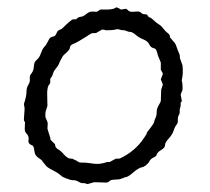

<svg xmlns="http://www.w3.org/2000/svg" viewBox="-20 -469 553 506"><path d="M43 -194.8Q49.8 -215.3 49.8 -226.6Q49.8 -237.8 54.7 -245.6Q59.6 -253.4 58.6 -260.3Q58.1 -267.1 59.1 -269.5Q60.1 -272 63.5 -276.4Q68.8 -283.2 69.3 -294.4Q69.8 -306.2 77.1 -311.5Q84 -317.4 87.4 -327.6Q90.8 -337.9 95.7 -344.2Q101.1 -350.1 102.1 -352.1Q103 -354 105 -357.4Q106.9 -360.8 109.4 -365.7Q111.8 -370.6 117.7 -372.1Q123 -373 125 -375Q127 -377 128.9 -381.3Q130.9 -385.7 132.8 -388.2L143.1 -393.1Q168 -418 172.9 -418H180.2Q187 -424.8 192.9 -424.8Q198.7 -424.8 207.5 -432.1Q216.3 -439.5 224.6 -438.5Q232.4 -438 234.4 -438Q236.3 -438 244.1 -443.8H259.3Q279.8 -443.8 285.2 -449.2Q288.1 -450.2 293 -447.3Q297.9 -444.3 298.8 -443.8L311 -445.8Q314 -445.8 317.9 -441.4Q321.8 -437 332 -438Q341.8 -439 345.7 -438.5Q349.6 -438 356 -432.1L363.8 -431.2Q367.7 -431.2 369.1 -428.2Q370.6 -424.3 375 -422.9Q379.4 -421.4 385.7 -415Q392.1 -408.7 397.9 -405.3Q404.3 -401.9 410.2 -394Q416 -386.2 420.9 -382.8Q425.8 -378.9 426.8 -377L428.2 -370.1Q430.2 -367.2 434.1 -363.3Q438 -359.4 440.9 -355.5Q443.8 -351.1 445.8 -344.2Q448.2 -336.9 451.2 -330.6Q454.1 -324.2 454.1 -320.3V-315.9L460.9 -296.9Q463.4 -276.4 459 -257.3Q461.9 -245.6 460.9 -231.9L456.1 -219.7L459 -204.1Q459 -199.2 456.1 -199.2Q456.1 -194.3 456.1 -189.9Q453.1 -181.2 453.6 -175.8Q454.1 -170.4 451.2 -165.5Q448.2 -160.2 448.7 -152.8Q449.2 -145.5 445.8 -141.1Q440.9 -135.3 437.5 -124.5Q434.1 -114.3 424.8 -104Q415 -93.8 415 -86.9Q415 -80.1 406.2 -74.7Q397.5 -69.3 396.5 -67.4Q395 -65.4 394 -64Q393.1 -62 392.6 -60.5Q391.6 -57.1 384.3 -53.7Q377 -50.3 374 -44.4Q371.1 -38.6 364.3 -33.2Q356.9 -27.8 352.1 -27.8Q342.3 -24.4 329.6 -13.2Q316.9 -2 310.1 -2L296.9 2.9Q293.9 3.9 282.7 4.4Q271.5 4.9 269 7.8Q266.1 10.7 263.7 11.7Q261.2 12.7 246.6 11.7Q231.9 11.2 228 11.2L210.9 16.1L204.1 14.2Q203.1 13.2 198.7 13.7Q194.3 14.2 187.5 10.3Q180.7 5.9 173.3 5.9Q166 5.9 155.3 1.5Q144 -2.9 141.6 -5.4Q134.3 -12.7 118.7 -20.5Q103 -28.3 99.6 -34.2Q95.7 -39.6 93.3 -42Q90.8 -44.9 89.8 -46.9Q88.9 -47.9 80.6 -53.7Q72.3 -59.6 71.3 -67.9Q69.8 -76.2 69.3 -78.6Q68.8 -81.1 67.9 -83Q66.9 -85 64.5 -85.9Q53.2 -90.3 55.2 -99.6Q56.6 -108.9 51.8 -114.7Q46.9 -120.1 45.9 -123Q44.9 -126 45.4 -134.8Q45.9 -143.6 45.9 -147Q43 -149.9 43 -154.8L44.9 -183.1ZM323.7 -384.8Q319.3 -384.8 313.5 -387.2Q307.6 -389.6 303.7 -389.6Q299.8 -389.2 296.9 -390.6Q293 -392.1 288.1 -392.1Q280.3 -389.2 257.8 -389.2Q255.9 -391.1 249 -391.1L232.9 -381.8H227.1Q223.1 -381.8 221.7 -381.3Q220.2 -380.9 202.1 -369.1Q183.6 -357.4 173.8 -353.5Q164.1 -350.1 164.1 -342.8Q164.1 -338.4 155.3 -330.6Q146.5 -323.2 144.5 -319.3Q142.1 -315.4 138.2 -307.6Q134.8 -298.8 132.8 -295.9Q130.9 -293 127 -288.1Q123 -283.2 121.6 -280.3Q120.1 -277.3 119.1 -273.4Q117.7 -267.6 114.7 -264.6Q111.8 -261.7 112.3 -256.8Q112.8 -252 112.3 -250.5Q111.8 -249 110.4 -247.1Q108.9 -245.1 107.9 -243.7Q106.9 -242.2 106.4 -240.2Q106 -238.3 105 -233.4Q104 -228.5 104.5 -212.4Q105 -195.8 105 -189.9L100.1 -174.8Q98.6 -161.1 101.1 -156.7Q103 -152.8 104 -150.4Q105 -147.9 105.5 -146Q106 -144 105.5 -138.2Q105 -132.3 105 -129.9L111.8 -107.9Q112.8 -106.9 112.8 -104.5V-101.1L125 -88.9Q125 -80.1 132.8 -75.7Q140.6 -71.3 147.5 -63Q157.7 -50.8 167.5 -50.8H170.9Q173.8 -48.8 177.7 -47.4Q181.6 -45.9 185.5 -43Q189.9 -40 197.3 -40.5Q204.1 -41 219.7 -38.6Q235.4 -36.1 244.1 -37.6Q253.9 -39.1 257.3 -40.5Q260.7 -42 263.7 -42H269L285.2 -50.8H291Q294.9 -50.8 296.9 -51.8Q336.9 -70.8 359.9 -106Q364.7 -113.8 366.2 -115.2V-117.2Q366.2 -119.1 376 -131.3Q385.7 -143.6 386.2 -147.9Q387.2 -152.3 389.6 -157.7Q392.1 -163.1 392.6 -167.5Q393.1 -171.9 393.1 -175.8Q393.1 -182.6 398.4 -191.9Q403.8 -200.7 403.8 -203.1L404.8 -232.9L409.2 -246.1L403.8 -259.8L409.2 -273.9Q409.2 -276.4 403.8 -285.2V-304.2Q395.5 -323.2 393.6 -332Q391.6 -340.8 385.7 -341.8Q377 -343.8 373.5 -351.6Q370.1 -359.9 358.9 -364.7Q347.2 -369.1 337.9 -377Q328.6 -384.8 323.7 -384.8Z"/></svg>

Font: AntiqueNobleLightItalic
Style: LightItalic
Weight: 400
Version: Version 001.000